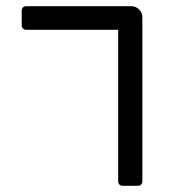

<svg xmlns="http://www.w3.org/2000/svg" viewBox="-20 -599 564 619"><path d="M361 -14V-503H64Q58 -503 54 -507Q50 -511 50 -517V-565Q50 -571 54 -575Q58 -579 64 -579H403Q418 -579 428.5 -568.5Q439 -558 439 -543V-14Q439 -8 435 -4Q431 0 425 0H375Q369 0 365 -4Q361 -8 361 -14Z"/></svg>

Font: Miriam Libre
Style: Regular
Weight: 400
Version: Version 1.000